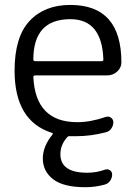

<svg xmlns="http://www.w3.org/2000/svg" viewBox="-20 -573 564 790"><path d="M331.1 197.3Q241.2 197.3 198.7 164.6Q156.2 131.8 156.2 79.1Q156.2 29.3 195.3 -18.6Q200.2 -24.4 193.4 -26.4Q40 -75.2 40 -282.2Q40 -420.9 101.6 -486.8Q163.1 -552.7 269.5 -552.7Q479.5 -552.7 479.5 -316.4Q479.5 -294.9 462.9 -279.3Q445.3 -262.7 419.9 -262.7H125Q117.2 -262.7 117.2 -255.9Q126 -70.3 297.9 -70.3Q352.5 -70.3 415 -91.8Q426.8 -95.7 436.5 -88.9Q446.3 -82 446.3 -70.3Q446.3 -55.7 437.5 -43.5Q428.7 -31.2 414.1 -28.3Q352.5 -12.7 296.9 -12.7Q293.9 -12.7 291 -12.7Q277.3 -12.7 268.6 -12.7Q260.7 -13.7 255.9 -7.8Q228.5 23.4 228.5 61.5Q228.5 137.7 338.9 137.7Q377 137.7 412.1 125Q422.9 121.1 432.1 127.4Q441.4 133.8 441.4 144.5Q441.4 159.2 433.1 170.9Q424.8 182.6 411.1 186.5Q372.1 197.3 331.1 197.3ZM117.2 -328.1Q117.2 -321.3 125 -321.3H398.4Q405.3 -321.3 405.3 -328.1Q405.3 -328.1 405.3 -329.1Q399.4 -494.1 269.5 -494.1Q117.2 -494.1 117.2 -328.1Z"/></svg>

Font: Gen Jyuu Gothic Normal
Style: Regular
Weight: 300
Designer: [Source Han Sans]
Ryoko NISHIZUKA  (kana & ideographs); Paul D. Hunt (Latin, Greek & Cyrillic); Wenlong ZHANG  (bopomofo
Version: Version 1.002.20150607